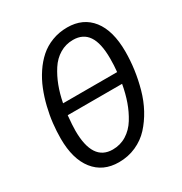

<svg xmlns="http://www.w3.org/2000/svg" viewBox="-167 -822 907 957"><g transform="rotate(-30 287.0 -343.5)"><path d="M354 -699.2Q444.8 -699.2 495.4 -634.8Q545.9 -570.3 545.9 -450.2Q545.9 -399.4 538.8 -347.7Q531.7 -295.9 517.1 -243.2Q502.4 -190.4 477.8 -145Q453.1 -99.6 420.7 -64.2Q388.2 -28.8 342.5 -8.3Q296.9 12.2 243.2 12.2Q152.3 12.2 101.1 -52.5Q49.8 -117.2 49.8 -234.9Q49.8 -277.3 54.7 -321Q59.6 -364.7 70.8 -410.6Q82 -456.5 98.6 -498Q115.2 -539.6 139.9 -576.7Q164.6 -613.8 195.1 -640.9Q225.6 -668 266.4 -683.6Q307.1 -699.2 354 -699.2ZM348.1 -630.9Q306.2 -630.9 271.5 -610.1Q236.8 -589.4 213.1 -552.7Q189.5 -516.1 173.6 -474.1Q157.7 -432.1 147.9 -381.8H459Q462.9 -417.5 462.9 -458Q462.9 -546.4 434.3 -588.6Q405.8 -630.9 348.1 -630.9ZM248 -58.1Q292 -58.1 327.6 -80.3Q363.3 -102.5 387.2 -141.1Q411.1 -179.7 426.5 -223.4Q441.9 -267.1 451.2 -318.8H138.2Q132.8 -262.7 132.8 -232.9Q132.8 -58.1 248 -58.1Z"/></g></svg>

Font: Fira Sans Compressed Book
Style: Italic
Weight: 350
Width: 3
Italic angle: -8°
Designer: Carrois Corporate & Edenspiekermann AG
Foundry: Carrois Corporate GbR & Edenspiekermann AG
Version: Version 4.203;PS 004.203;hotconv 1.0.88;makeotf.lib2.5.64775